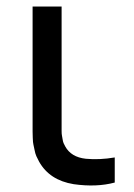

<svg xmlns="http://www.w3.org/2000/svg" viewBox="-20 -560 412 589"><path d="M206 5Q132 -7 100 -64Q95 -73 91.5 -81Q88 -89 86 -100Q84 -111 82.5 -116.5Q81 -122 80.5 -137Q80 -152 80 -156.5Q80 -161 80 -180.5Q80 -200 80 -204V-540H169V-208Q169 -203 169 -190Q169 -177 169 -172.5Q169 -168 169 -158.5Q169 -149 170 -144.5Q171 -140 172 -133Q173 -126 175 -121Q177 -116 180 -111Q198 -78 243 -73Q285 -69 332 -77V0Q276 15 206 5Z"/></svg>

Font: Manrope Medium
Style: Medium
Weight: 500
Designer: Mikhail Sharanda
Foundry: Mikhail Sharanda
Version: Version 4.000;hotconv 1.0.109;makeotfexe 2.5.65596